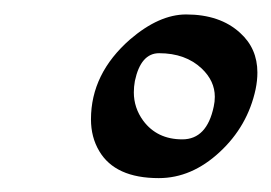

<svg xmlns="http://www.w3.org/2000/svg" viewBox="-20 -704 383 271"><path d="M204.1 -452.6Q142.6 -452.6 120.1 -490.7Q108.4 -510.3 108.4 -535.6Q108.4 -600.1 163.6 -648.4Q204.6 -683.6 242.7 -683.6Q290.5 -683.6 318.8 -657.7Q343.3 -635.7 343.3 -601.6Q343.3 -590.3 340.8 -578.1Q329.6 -525.9 290 -489.3Q250.5 -452.6 204.1 -452.6ZM237.3 -507.3Q272 -507.3 281.7 -553.7Q283.2 -560.5 283.2 -567.4Q283.2 -589.8 264.6 -607.4Q241.7 -628.9 204.6 -628.9Q178.7 -628.9 170.4 -589.8Q168.9 -581.5 168.9 -573.7Q168.9 -551.8 182.1 -533.7Q201.7 -507.3 237.3 -507.3Z"/></svg>

Font: Balgruf
Style: Italic
Weight: 500
Italic angle: -12°
Designer: Paul James Miller
Foundry: High-Logic / Made with FontCreator
Version: Version 1.201;March 28, 2021;FontCreator 13.0.0.2683 64-bit